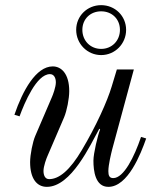

<svg xmlns="http://www.w3.org/2000/svg" viewBox="-20 -714 612 746"><path d="M276 -598C276 -544 319 -500 373 -500C427 -500 470 -544 470 -598C470 -652 427 -694 373 -694C319 -694 276 -652 276 -598ZM300 -598C300 -640 331 -670 373 -670C415 -670 446 -640 446 -598C446 -556 415 -524 373 -524C331 -524 300 -556 300 -598ZM36 -268 56 -262C75 -314 122 -426 174 -426C190 -426 197 -411 197 -394C197 -376 186 -346 181 -335L117 -186C107 -163 97 -113 97 -84C97 -20 123 12 162 12C257 12 331 -151 366 -214L369 -211C360 -189 343 -118 343 -90C343 -50 350 12 401 12C477 12 527 -116 548 -176L528 -182C502 -105 461 -22 420 -22C405 -22 401 -32 401 -49C401 -74 412 -118 416 -134L500 -444H434L414 -378C397 -321 354 -225 298 -131C252 -53 210 -18 171 -18C155 -18 149 -33 149 -50C149 -68 160 -98 165 -109L229 -258C240 -284 249 -331 249 -360C249 -428 218 -456 185 -456C120 -456 68 -362 36 -268Z"/></svg>

Font: Old Standard
Style: Italic
Weight: 400
Italic angle: -15.2°
Designer: Alexey Kryukov <alexios@thessalonica.org.ru>
Version: Version 2.0